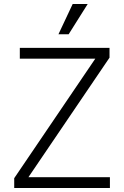

<svg xmlns="http://www.w3.org/2000/svg" viewBox="-20 -939 617 959"><path d="M51 -49 456 -646H79V-700H527V-651L122 -54H529V0H51ZM343 -919H418L323 -768H272Z"/></svg>

Font: Moderustic Light
Style: Regular
Weight: 300
Designer: Tural Alisoy
Foundry: TAFT Foundry
Version: Version 2.120